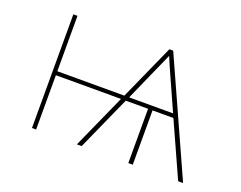

<svg xmlns="http://www.w3.org/2000/svg" viewBox="-112 -923 1423 1133"><g transform="rotate(20 600.0 -357.0)"><path d="M173 0V-714H199V-366H620L776 -714H800L1122 0H1091L937 -341H806V0H778V-341H638L485 0H455L608 -341H199V0ZM650 -366H926L834 -571Q821 -600 809 -627.5Q797 -655 788 -677Q779 -655 767.5 -630Q756 -605 741 -571Z"/></g></svg>

Font: Noto Sans Mono Thin
Style: Regular
Weight: 100
Designer: Monotype Design Team
Foundry: Monotype Imaging Inc.
Version: Version 2.014